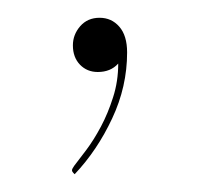

<svg xmlns="http://www.w3.org/2000/svg" viewBox="-20 -77 225 216"><path d="M62 -26Q62 -38 70.2 -47.5Q78.5 -57 92 -57Q105.5 -57 114.2 -47Q123 -37 123 -18Q123 20.5 106.2 56.2Q89.5 92 64 119L62.5 117.5Q61 116 61 114.5Q61 113 63.5 109.5Q68.5 103 77 91.8Q85.5 80.5 93.5 65.5Q101.5 50.5 107.2 32.5Q113 14.5 113 -5.5Q104.5 4 90 4Q78 4 70 -4.2Q62 -12.5 62 -26Z"/></svg>

Font: Lato Hairline
Style: Regular
Weight: 250
Designer: Lukasz Dziedzic
Foundry: Lukasz Dziedzic
Version: Version 1.104; Western+Polish opensource